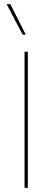

<svg xmlns="http://www.w3.org/2000/svg" viewBox="-20 -911 254 931"><path d="M105 -743H90L12 -891H30ZM115 0H99V-660H115Z"/></svg>

Font: Work Sans Hairline
Style: Regular
Weight: 400
Designer: Wei Huang
Foundry: Wei Huang
Version: Version 1.032